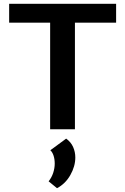

<svg xmlns="http://www.w3.org/2000/svg" viewBox="-20 -678 657 1007"><path d="M243 0V-658H373V0ZM28 -559V-658H589V-559ZM279 309 235 273Q251 253 259 228.5Q267 204 267 180Q267 157 261 138.5Q255 120 244 110L327 49Q352 67 363.5 93Q375 119 375 148Q375 194 349 240Q323 286 279 309Z"/></svg>

Font: Ysabeau
Style: Bold
Weight: 700
Designer: Christian Thalmann (Catharsis Fonts)
Version: Version 2.000;gftools[0.9.27.dev2+g8671c4b]